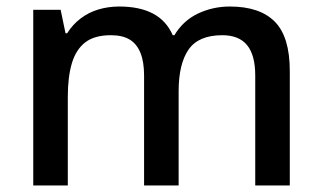

<svg xmlns="http://www.w3.org/2000/svg" viewBox="-20 -569 987 589"><path d="M685 -549Q777 -549 823 -502.5Q869 -456 869 -351V0H763V-337Q763 -400 738 -430.5Q713 -461 662 -461Q589 -461 558.5 -417Q528 -373 528 -289V0H422V-337Q422 -379 411 -406.5Q400 -434 378 -447.5Q356 -461 320 -461Q270 -461 241.5 -439Q213 -417 200.5 -375Q188 -333 188 -272V0H82V-539H166L181 -467H186Q203 -494 227.5 -512.5Q252 -531 282 -540Q312 -549 346 -549Q408 -549 449 -527.5Q490 -506 510 -461H515Q542 -506 587.5 -527.5Q633 -549 685 -549Z"/></svg>

Font: Noto Sans Khmer Medium
Style: Regular
Weight: 500
Version: Version 2.003